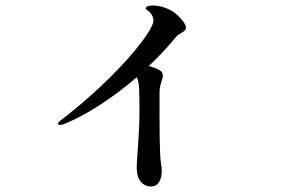

<svg xmlns="http://www.w3.org/2000/svg" viewBox="-20 -626 1040 698"><path d="M624 -572C597 -597 559 -606 535 -606C519 -606 510 -602 510 -595C510 -592 514 -590 521 -585C532 -575 538 -563 538 -551C538 -515 416 -356 207 -193C200 -188 191 -182 191 -176C191 -173 193 -172 197 -172C201 -172 208 -173 213 -175C297 -209 392 -272 477 -345C483 -334 485 -320 486 -299C487 -276 487 -242 487 -216C487 -139 477 -49 477 -15C477 28 499 52 530 52C554 52 568 30 568 -5C568 -13 567 -23 565 -33C560 -65 560 -167 560 -232V-293C562 -325 572 -339 572 -349C572 -361 568 -367 556 -373C548 -378 535 -382 521 -386C557 -420 591 -456 620 -492C633 -507 656 -510 656 -525C656 -537 642 -556 624 -572Z"/></svg>

Font: Shippori Mincho OTF
Style: Bold
Weight: 800
Designer: FONTDASU
Foundry: FONTDASU / Google Inc. / but / Adobe
Version: Version 3.300;hotconv 1.0.109;makeotfexe 2.5.65596